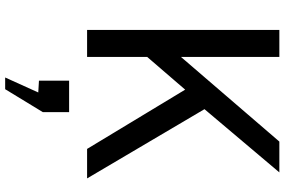

<svg xmlns="http://www.w3.org/2000/svg" viewBox="-194 -568 1071 722"><g transform="rotate(90 341.0 -207.5)"><path d="M540.5 0 317.6 -368.8 194.5 -225.9V0H93.1V-723H194.5V-352.9L512.9 -723H628.8L391 -441.4L651.4 0ZM328.2 183.6 283.9 181V67.6H402.2V166.4L315.9 308.1H271.9Z"/></g></svg>

Font: Public Sans VF
Style: Regular
Weight: 400
Designer: Pablo Impallari, Rodrigo Fuenzalida (Modified by Dan O. Williams and USWDS)
Version: Version 1.003